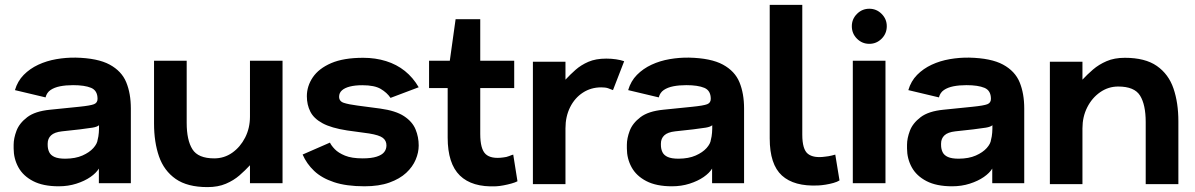

<svg xmlns="http://www.w3.org/2000/svg" viewBox="-20 -748 4879 784"><path d="M219.7 12.7Q156 12.7 115.2 -8.5Q74.3 -29.7 55 -65Q35.7 -100.3 35.7 -142V-157Q35.7 -183 47.3 -214Q59 -245 91.2 -269.5Q123.3 -294 184.7 -300L302.7 -312Q349.3 -316.7 363.8 -322.5Q378.3 -328.3 378.3 -344.3Q378.3 -378.3 352 -389.3Q325.7 -400.3 278.3 -400.3Q249 -400.3 225.5 -395.7Q202 -391 186.5 -380.5Q171 -370 166 -350.3L41 -380Q51.7 -416.7 76.8 -442.2Q102 -467.7 136.3 -483.7Q170.7 -499.7 210.3 -506.5Q250 -513.3 289.3 -512.7Q379 -510.7 427.8 -484.2Q476.7 -457.7 495.5 -412Q514.3 -366.3 514.3 -305V0H383.7V-59.7Q373 -41.7 349.2 -25.2Q325.3 -8.7 291.8 2Q258.3 12.7 219.7 12.7ZM246.7 -100Q288 -100.3 316.7 -113Q345.3 -125.7 361.2 -143.5Q377 -161.3 378.7 -177.3Q382.3 -190.3 383.5 -206.3Q384.7 -222.3 384.3 -236.7Q377 -230 358 -226.8Q339 -223.7 306 -219.7L233 -211.7Q202.3 -208.3 188.5 -195.3Q174.7 -182.3 174.7 -161.7V-156.3Q174.7 -140 180.8 -127Q187 -114 202.7 -107Q218.3 -100 246.7 -100Z M742.3 -500V-246.3Q742.3 -175.7 765.7 -138.5Q789 -101.3 854.7 -101.3Q895.7 -101.3 928.5 -124.5Q961.3 -147.7 981 -186.3Q1000.7 -225 1000.7 -272V-500H1133.7V0H1000.7V-73.3Q981.7 -52.7 958 -32Q934.3 -11.3 902.3 2.3Q870.3 16 827.3 16Q745.3 16 697.5 -17.3Q649.7 -50.7 629.3 -109.2Q609 -167.7 609 -243.3V-500Z M1574.7 -348.3Q1560.3 -369.7 1534.8 -384.8Q1509.3 -400 1459.7 -400Q1430.3 -400 1409 -394.7Q1387.7 -389.3 1376.2 -379Q1364.7 -368.7 1364.7 -353Q1364.7 -334.3 1384 -328Q1403.3 -321.7 1439.3 -317L1532.3 -304.7Q1596 -296 1630 -273.5Q1664 -251 1676.8 -219.8Q1689.7 -188.7 1689.7 -153.7Q1689.7 -125.3 1677.3 -96Q1665 -66.7 1638.7 -42.2Q1612.3 -17.7 1570 -2.5Q1527.7 12.7 1468.3 12.7Q1394 12.7 1343.7 -4.2Q1293.3 -21 1262.7 -50.2Q1232 -79.3 1215.7 -117L1327.3 -165.7Q1332.7 -153.7 1347.2 -138.7Q1361.7 -123.7 1388.8 -112.5Q1416 -101.3 1461 -101.3Q1496.3 -101.3 1518 -108.3Q1539.7 -115.3 1548.8 -127Q1558 -138.7 1558 -154.3Q1558 -173.7 1543.3 -185Q1528.7 -196.3 1487.3 -203L1397.7 -215.3Q1332.7 -225.3 1297 -244.7Q1261.3 -264 1247.2 -292.2Q1233 -320.3 1233 -355Q1233 -396.3 1257.3 -432.3Q1281.7 -468.3 1332.3 -490.2Q1383 -512 1463 -512Q1513 -512 1556.3 -498.5Q1599.7 -485 1633.2 -458.2Q1666.7 -431.3 1689.7 -391.7Z M2093 -7.8Q2084 -3 2068.5 1.3Q2053 5.7 2036.3 8.8Q2019.7 12 2006 12.7Q1907.7 17.3 1857.8 -31.3Q1808 -80 1808 -186V-388.3H1732V-500H1816.7L1840.4 -669.7H1941V-500H2079.7V-388.3H1941V-201.3Q1941 -139.3 1963 -118.8Q1985 -98.3 2034.3 -105Q2048.3 -106.3 2059.1 -110.8Q2069.9 -115.3 2075.7 -116.7Z M2483 -380Q2473.7 -384 2463 -387.7Q2452.3 -391.3 2435 -391.3Q2393.3 -391.3 2360.2 -369.8Q2327 -348.3 2308 -310.3Q2289 -272.3 2289 -224V4H2156V-496H2289V-422.7Q2308 -443.3 2330.3 -463Q2352.7 -482.7 2382.7 -495.7Q2412.7 -508.7 2455.7 -508.7Q2476.7 -508.7 2495.7 -505.8Q2514.7 -503 2528.7 -498Z M2723.7 12.7Q2660 12.7 2619.2 -8.5Q2578.3 -29.7 2559 -65Q2539.7 -100.3 2539.7 -142V-157Q2539.7 -183 2551.3 -214Q2563 -245 2595.2 -269.5Q2627.3 -294 2688.7 -300L2806.7 -312Q2853.3 -316.7 2867.8 -322.5Q2882.3 -328.3 2882.3 -344.3Q2882.3 -378.3 2856 -389.3Q2829.7 -400.3 2782.3 -400.3Q2753 -400.3 2729.5 -395.7Q2706 -391 2690.5 -380.5Q2675 -370 2670 -350.3L2545 -380Q2555.7 -416.7 2580.8 -442.2Q2606 -467.7 2640.3 -483.7Q2674.7 -499.7 2714.3 -506.5Q2754 -513.3 2793.3 -512.7Q2883 -510.7 2931.8 -484.2Q2980.7 -457.7 2999.5 -412Q3018.3 -366.3 3018.3 -305V0H2887.7V-59.7Q2877 -41.7 2853.2 -25.2Q2829.3 -8.7 2795.8 2Q2762.3 12.7 2723.7 12.7ZM2750.7 -100Q2792 -100.3 2820.7 -113Q2849.3 -125.7 2865.2 -143.5Q2881 -161.3 2882.7 -177.3Q2886.3 -190.3 2887.5 -206.3Q2888.7 -222.3 2888.3 -236.7Q2881 -230 2862 -226.8Q2843 -223.7 2810 -219.7L2737 -211.7Q2706.3 -208.3 2692.5 -195.3Q2678.7 -182.3 2678.7 -161.7V-156.3Q2678.7 -140 2684.8 -127Q2691 -114 2706.7 -107Q2722.3 -100 2750.7 -100Z M3408 -11.3Q3398.7 -5.3 3383.3 -1Q3368 3.3 3351.3 6Q3334.7 8.7 3321 9.3Q3222.7 14 3172.8 -31.3Q3123 -76.7 3123 -182.7V-728H3256V-198Q3256 -138 3279 -119.8Q3302 -101.7 3349 -108.3Q3363.3 -109.7 3376 -112.8Q3388.7 -116 3390.7 -116.7Z M3595.7 -500V0H3462.3V-500ZM3529.7 -569Q3500.3 -569 3479.3 -590Q3458.3 -611 3458.3 -641Q3458.3 -670.3 3479.3 -691.3Q3500.3 -712.3 3529.7 -712.3Q3559 -712.3 3580 -691.3Q3601 -670.3 3601 -641Q3601 -611 3580 -590Q3559 -569 3529.7 -569Z M3867.7 12.7Q3804 12.7 3763.2 -8.5Q3722.3 -29.7 3703 -65Q3683.7 -100.3 3683.7 -142V-157Q3683.7 -183 3695.3 -214Q3707 -245 3739.2 -269.5Q3771.3 -294 3832.7 -300L3950.7 -312Q3997.3 -316.7 4011.8 -322.5Q4026.3 -328.3 4026.3 -344.3Q4026.3 -378.3 4000 -389.3Q3973.7 -400.3 3926.3 -400.3Q3897 -400.3 3873.5 -395.7Q3850 -391 3834.5 -380.5Q3819 -370 3814 -350.3L3689 -380Q3699.7 -416.7 3724.8 -442.2Q3750 -467.7 3784.3 -483.7Q3818.7 -499.7 3858.3 -506.5Q3898 -513.3 3937.3 -512.7Q4027 -510.7 4075.8 -484.2Q4124.7 -457.7 4143.5 -412Q4162.3 -366.3 4162.3 -305V0H4031.7V-59.7Q4021 -41.7 3997.2 -25.2Q3973.3 -8.7 3939.8 2Q3906.3 12.7 3867.7 12.7ZM3894.7 -100Q3936 -100.3 3964.7 -113Q3993.3 -125.7 4009.2 -143.5Q4025 -161.3 4026.7 -177.3Q4030.3 -190.3 4031.5 -206.3Q4032.7 -222.3 4032.3 -236.7Q4025 -230 4006 -226.8Q3987 -223.7 3954 -219.7L3881 -211.7Q3850.3 -208.3 3836.5 -195.3Q3822.7 -182.3 3822.7 -161.7V-156.3Q3822.7 -140 3828.8 -127Q3835 -114 3850.7 -107Q3866.3 -100 3894.7 -100Z M4658.3 4V-249.7Q4658.3 -320.3 4635.3 -357.5Q4612.3 -394.7 4546 -394.7Q4505.7 -394.7 4472.3 -371.5Q4439 -348.3 4419.5 -309.7Q4400 -271 4400 -224V4H4267V-496H4400V-422.7Q4419 -443.3 4443 -464Q4467 -484.7 4498.7 -498.3Q4530.3 -512 4573.3 -512Q4656 -512 4703.8 -478.7Q4751.7 -445.3 4771.7 -386.8Q4791.7 -328.3 4791.7 -252.7V4Z"/></svg>

Font: Nata Sans
Style: Regular
Weight: 400
Designer: Daniel Uzquiano Cruz
Version: Version 1.001